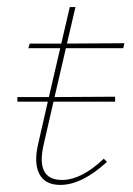

<svg xmlns="http://www.w3.org/2000/svg" viewBox="-20 -515 376 542"><path d="M328 -379H166L134 -241L305 -242V-228H131L104 -110Q79 -7 155 -7Q210 -7 273 -67L282 -58Q211 7 150 7Q107 7 91 -24Q75 -55 88 -110L115 -228H29V-241H118L150 -379H60L64 -392H153L177 -495H193L169 -392L331 -393Z"/></svg>

Font: EauTestText Thin
Style: Italic
Weight: 250
Italic angle: -12°
Designer: Christian Thalmann (Catharsis Fonts)
Version: Version 0.001;PS 000.001;hotconv 1.0.88;makeotf.lib2.5.64775